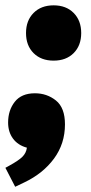

<svg xmlns="http://www.w3.org/2000/svg" viewBox="-37 -548 345 727"><path d="M20.5 159.2 -16.6 87.4 -2.4 79.6Q33.2 60.1 47.6 45.9Q62 31.7 64.9 11.2Q30.8 2 12.2 -23.2Q-6.3 -48.3 -6.3 -84Q-6.3 -130.4 19 -162.6Q44.4 -194.8 95.2 -194.8Q140.6 -194.8 174.8 -167.5Q209 -140.1 209 -77.1Q209 -3.9 167.5 52.5Q126 108.9 55.2 142.6ZM166 -318.4Q118.7 -318.4 90.1 -346.9Q61.5 -375.5 61.5 -422.9Q61.5 -470.2 90.1 -499Q118.7 -527.8 166 -527.8Q213.4 -527.8 241.9 -499Q270.5 -470.2 270.5 -422.9Q270.5 -375.5 241.9 -346.9Q213.4 -318.4 166 -318.4Z"/></svg>

Font: Schibsted Grotesk ExtraBold
Style: Italic
Weight: 800
Italic angle: -12°
Designer: Bakken & Baeck AS, Henrik Kongsvoll
Foundry: Schibsted ASA
Version: Version 1.100; ttfautohint (v1.8.4.7-5d5b);gftools[0.9.25]